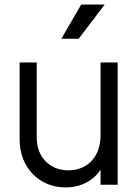

<svg xmlns="http://www.w3.org/2000/svg" viewBox="-20 -810 613 842"><path d="M325 -640 439 -790H336L249 -640ZM267 12C307 12 342 2 373 -18C393 -31 409 -47 421 -66V0H496V-536H421V-217C421 -121 362 -63 280 -63C198 -63 141 -121 141 -207V-536H66V-198C66 -74 154 12 267 12Z"/></svg>

Font: Plus Jakarta Sans
Style: Regular
Weight: 400
Designer: Gumpita Rahayu
Foundry: Tokotype
Version: Version 2.071;gftools[0.9.30]